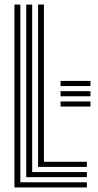

<svg xmlns="http://www.w3.org/2000/svg" viewBox="-20 -820 430 840"><path d="M43.2 0V-800H69V-22.5H360V0ZM94.8 -45V-800H120.8V-67.2H360V-45ZM146.5 -89.8V-800H172.2V-112.2H360V-89.8ZM245 -466H375.8V-443.5H245ZM245 -421.2H375.8V-398.8H245ZM245 -376.2H375.8V-353.8H245Z"/></svg>

Font: Big Shoulders Inline Display ExtraBold
Style: Regular
Weight: 800
Designer: Patric King
Foundry: XO Type Co
Version: Version 1.000